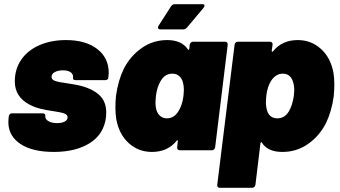

<svg xmlns="http://www.w3.org/2000/svg" viewBox="-20 -720 1628 920"><path d="M20 -135Q20 -147 21 -153L22 -162Q23 -169 27 -173Q31 -177 38 -177H184Q190 -177 194 -174Q198 -171 197 -166Q195 -150 211 -140Q227 -130 254 -130Q276 -130 290 -137.5Q304 -145 304 -158Q304 -170 288.5 -176Q273 -182 238 -187Q202 -192 173.5 -199Q145 -206 119 -220Q51 -257 51 -330Q51 -390 82.5 -435Q114 -480 170 -504Q226 -528 296 -528Q390 -528 445.5 -485.5Q501 -443 501 -371Q501 -363 499 -347Q499 -342 494.5 -339Q490 -336 484 -336H343Q328 -336 330 -347Q332 -364 319 -373.5Q306 -383 281 -383Q258 -383 242.5 -374.5Q227 -366 227 -352Q227 -338 244.5 -332Q262 -326 301 -321Q306 -320 337.5 -315Q369 -310 398 -299Q443 -282 466 -253.5Q489 -225 489 -181Q489 -167 488 -159Q478 -77 410.5 -34.5Q343 8 238 8Q135 8 77.5 -30.5Q20 -69 20 -135Z M905 -520H1059Q1065 -520 1068.5 -516Q1072 -512 1071 -505L1011 -15Q1010 -8 1005.5 -4Q1001 0 995 0H842Q835 0 831.5 -4Q828 -8 829 -15L832 -43Q833 -47 830.5 -48Q828 -49 826 -45Q783 8 708 8Q643 8 596.5 -34.5Q550 -77 537 -150Q533 -175 533 -206Q533 -235 536 -262Q546 -334 573 -390Q604 -451 658.5 -489.5Q713 -528 781 -528Q850 -528 880 -484Q882 -480 884 -481Q886 -482 887 -486L889 -505Q890 -512 894.5 -516Q899 -520 905 -520ZM859 -259Q861 -279 861 -288Q861 -315 853 -336Q838 -367 806 -367Q771 -367 751 -334Q732 -303 727 -259Q725 -239 725 -231Q725 -203 732 -186Q747 -153 780 -153Q814 -153 835 -187Q853 -215 859 -259ZM737 -588Q737 -593 740 -597L799 -689Q806 -700 818 -700H949Q960 -700 960 -693Q960 -689 955 -682L876 -588Q868 -579 857 -579H749Q737 -579 737 -588Z M1582 -314Q1582 -287 1579 -258Q1569 -186 1542 -130Q1511 -69 1456.5 -30.5Q1402 8 1333 8Q1263 8 1235 -36Q1233 -40 1231 -39Q1229 -38 1228 -34L1204 165Q1203 172 1198.5 176Q1194 180 1187 180H1034Q1027 180 1023.5 176Q1020 172 1021 165L1104 -505Q1105 -512 1109 -516Q1113 -520 1120 -520H1273Q1280 -520 1283.5 -516Q1287 -512 1286 -505L1282 -477Q1282 -473 1284 -472Q1286 -471 1289 -475Q1332 -528 1407 -528Q1471 -528 1518 -485.5Q1565 -443 1578 -370Q1582 -346 1582 -314ZM1388 -261Q1390 -279 1390 -288Q1390 -313 1382 -334Q1369 -367 1335 -367Q1302 -367 1279 -333Q1261 -304 1256 -261Q1254 -241 1254 -232Q1254 -205 1262 -184Q1275 -153 1309 -153Q1344 -153 1364 -186Q1381 -214 1388 -261Z"/></svg>

Font: Barlow Black
Style: Italic
Weight: 900
Italic angle: -7°
Designer: Jeremy Tribby
Foundry: Tribby Type
Version: Version 1.408